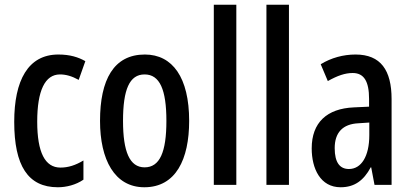

<svg xmlns="http://www.w3.org/2000/svg" viewBox="-20 -873 1734 810"><path d="M224 -83C260 -83 300 -93 332 -115V-196C299 -176 268 -166 235 -166C170 -166 137 -230 137 -360C137 -491 170 -559 233 -559C258 -559 283 -552 312 -536L340 -615C310 -632 275 -643 226 -643C98 -643 40 -533 40 -359C40 -174 98 -83 224 -83Z M778 -363C778 -546 708 -643 591 -643C460 -643 402 -537 402 -363C402 -200 463 -83 589 -83C722 -83 778 -201 778 -363ZM499 -363C499 -495 526 -559 590 -559C654 -559 682 -495 682 -363C682 -231 654 -167 590 -167C527 -167 499 -233 499 -363Z M977 -93V-853H882V-93Z M1199 -93V-853H1104V-93Z M1480 -643C1428 -643 1377 -629 1333 -602L1363 -531C1404 -554 1436 -565 1468 -565C1516 -565 1537 -529 1537 -456V-423L1473 -420C1359 -415 1295 -356 1295 -247C1295 -161 1332 -83 1417 -83C1475 -83 1514 -111 1544 -167H1546L1560 -93H1632V-455C1632 -577 1586 -643 1480 -643ZM1493 -353 1538 -356V-303C1538 -213 1504 -160 1452 -160C1414 -160 1392 -187 1392 -248C1392 -313 1425 -350 1493 -353Z"/></svg>

Font: Noto Sans Kannada UI ExtraCondensed Medium
Style: Regular
Weight: 500
Width: 2
Designer: Jelle Bosma - Monotype Design Team
Foundry: Monotype Imaging Inc.
Version: Version 2.005